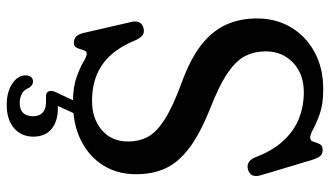

<svg xmlns="http://www.w3.org/2000/svg" viewBox="-220 -532 958 557"><g transform="rotate(90 258.5 -253.0)"><path d="M277 13.9Q233.5 13.9 204.9 3.8Q176.2 -6.3 159.7 -16.1Q143.2 -26 135.7 -26Q129.2 -26 126.5 -20.3Q123.7 -14.6 122 -7.4Q120.2 -0.2 116.4 5.5Q112.5 11.2 103.7 11.2Q92.1 11.2 85 3.9Q77.9 -3.4 74.8 -18.3L42.6 -158.1Q40 -170.1 44.7 -179.1Q49.4 -188.1 60.8 -190.8Q72.5 -193.6 80.1 -189.2Q87.7 -184.7 95.1 -170Q112.4 -126.9 137.1 -98.4Q161.7 -69.9 195.5 -55.7Q229.3 -41.5 272.6 -41.5Q323.4 -41.5 356.5 -69.6Q389.7 -97.7 390 -145.4Q390.3 -175.8 377.7 -201.2Q365.2 -226.6 328.2 -250.8Q291.3 -275.1 219 -301.7Q150.9 -326.4 110.1 -358.2Q69.4 -390.1 51.2 -430.2Q33 -470.4 33 -519.7Q33 -575 58.6 -618.4Q84.3 -661.8 130.5 -686.9Q176.6 -712.1 237.1 -712.1Q279.8 -712.4 307.6 -702.9Q335.3 -693.4 352.4 -683.9Q369.5 -674.4 378.8 -674.4Q387.8 -674.4 390.5 -683.5Q393.1 -692.5 397.3 -701.6Q401.4 -710.6 414.5 -710.6Q426.4 -710.6 432.7 -702.9Q438.9 -695.2 444.9 -675L487.7 -531.8Q492.2 -517.4 488.7 -508Q485.2 -498.7 472.9 -494.5Q461.3 -490.5 451.9 -495.2Q442.5 -500 436.7 -512.9Q418.3 -562.5 390 -594.2Q361.6 -625.9 325.4 -640.9Q289.1 -655.9 246.5 -655.9Q194.7 -655.9 161.6 -624.9Q128.5 -594 128.5 -544.6Q128.5 -513.7 141.3 -487.3Q154 -460.9 189.8 -436Q225.6 -411 294.6 -384Q366.5 -355.3 408.3 -324.1Q450 -292.9 467.6 -255.2Q485.2 -217.5 484.9 -167.9Q484.9 -115.3 459.3 -74.1Q433.6 -32.9 387 -9.5Q340.4 13.9 277 13.9ZM280.6 -8.2H317.1L281.9 68.3L257.8 61.2Q265.4 59.5 274.1 58.6Q282.8 57.7 293.8 57.7Q332 57.7 354 76.2Q375.9 94.8 375.9 128.7Q375.9 163.6 351.3 184.8Q326.6 206 283.4 206Q246.3 206 222.2 190Q198.1 173.9 198.1 150.9Q198.1 141.8 202.9 135.8Q207.7 129.7 214.9 129.7Q221.8 129.7 226.5 133Q231.2 136.4 234.5 141.7Q240 156.4 251.9 162.3Q263.8 168.3 278.1 168.3Q316.7 168.3 316.7 128.9Q316.7 111.5 306.2 101.8Q295.8 92 275.3 92H259.3Q247.6 92 244.5 84.2Q241.3 76.3 246.1 65.5Z"/></g></svg>

Font: Fraunces 144pt S100 Black
Style: Regular
Weight: 900
Version: Version 1.000